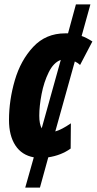

<svg xmlns="http://www.w3.org/2000/svg" viewBox="-20 -710 441 875"><path d="M321 -430 232 -111Q261 -119 303 -148L302 -33Q259 -2 200 7L162 145H95L134 7Q79 -3 50 -47.5Q21 -92 21 -163Q21 -253 47.5 -344Q74 -435 131.5 -496.5Q189 -558 277 -558H290L326 -690H392L352 -546Q373 -539 401 -521L345 -414Q334 -424 321 -430ZM170 -125 257 -437Q224 -425 202 -380.5Q180 -336 169.5 -281Q159 -226 159 -183Q159 -145 170 -125Z"/></svg>

Font: Noto Sans Display Ex Bold Cond
Style: Italic
Weight: 800
Width: 3
Italic angle: -12°
Designer: Monotype Design team
Foundry: Monotype Imaging Inc.
Version: Version 1.000